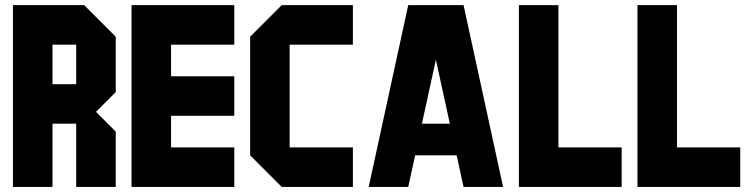

<svg xmlns="http://www.w3.org/2000/svg" viewBox="-20 -739 2978 759"><path d="M437.5 -375 359.4 -296.9 437.5 -218.8V0H281.2V-250H187.5V0H31.2V-718.8H312.5L437.5 -593.8ZM281.2 -406.2V-562.5H187.5V-406.2Z M906.2 -156.2V0H500V-718.8H906.2V-562.5H656.2V-437.5H906.2V-281.2H656.2V-156.2Z M1375 -718.8V-562.5H1125V-156.2H1375V0H1093.8L968.8 -125V-593.8L1093.8 -718.8Z M1812.5 -718.8 1968.8 0H1812.5L1785.2 -125H1621.1L1593.8 0H1437.5L1593.8 -718.8ZM1758.3 -250 1703.1 -502.9 1647.9 -250Z M2031.2 -718.8H2187.5V-156.2H2437.5V0H2031.2Z M2500 -718.8H2656.2V-156.2H2906.2V0H2500Z"/></svg>

Font: Signwood
Style: Regular
Weight: 400
Designer: GGBotNet
Foundry: GGBotNet
Version: 0.95